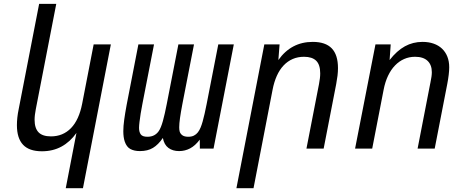

<svg xmlns="http://www.w3.org/2000/svg" viewBox="-20 -780 2448 1008"><path d="M381.3 -82Q347.7 -34.7 302.5 -10.3Q257.3 14.2 200.2 14.2Q133.3 14.2 101.1 -20Q68.8 -54.2 68.8 -123Q68.8 -141.6 71 -162.6Q73.2 -183.6 78.1 -207L185.5 -759.8H275.4L168 -207Q165 -191.4 163.3 -177.5Q161.6 -163.6 161.6 -151.4Q161.6 -106.9 182.4 -85.4Q203.1 -64 247.6 -64Q310.5 -64 352.8 -107.4Q395 -150.9 411.6 -236.8L471.7 -546.9H562L415.5 208H325.2Z M714.8 13.2Q684.6 13.2 664.6 2.4Q644.5 -8.3 634.8 -37.1Q627.4 -59.1 627.4 -91.3Q627.4 -117.7 632.1 -151.6Q636.7 -185.5 645 -230L706.5 -546.9H788.6L727.5 -233.9Q722.2 -205.1 718.5 -183.8Q714.8 -162.6 712.4 -140.1Q711.4 -131.3 710.7 -123.5Q710 -115.7 710 -108.9Q710 -86.9 719 -74.5Q728 -62 753.9 -62Q774.4 -62 789.1 -69.8Q803.7 -77.6 813.5 -91.8Q825.2 -108.9 835.2 -144.8Q845.2 -180.7 855.5 -233.9L916.5 -546.9H998.5L937.5 -233.9Q929.2 -190.4 925 -160.4Q920.9 -130.4 920.9 -111.8Q920.9 -98.1 923.3 -89.4Q926.8 -77.6 937.5 -69.8Q948.2 -62 968.8 -62Q985.8 -62 998 -68.1Q1010.3 -74.2 1018.8 -85.2Q1027.3 -96.2 1033.2 -110.6Q1039.1 -125 1043.9 -142.1Q1054.2 -178.7 1064.9 -233.9L1126 -546.9H1207.5L1101.1 0H1029.3L1028.8 -46.9Q1004.9 -15.1 978 -1Q951.2 13.2 920.4 13.2Q886.7 13.2 864.3 -3.4Q841.8 -20 835 -55.7Q811 -20.5 783.2 -3.7Q755.4 13.2 714.8 13.2Z M1367.7 -546.9H1447.8L1441.4 -464.8Q1508.8 -560.1 1622.1 -560.1Q1689 -560.1 1721.7 -526.1Q1754.4 -492.2 1754.4 -422.4Q1754.4 -403.8 1752 -383.1Q1749.5 -362.3 1745.1 -338.9L1679.2 0H1588.9L1654.8 -338.9Q1657.7 -354.5 1659.4 -368.4Q1661.1 -382.3 1661.1 -395Q1661.1 -440.4 1639.9 -461.2Q1618.7 -481.9 1576.2 -481.9Q1543.5 -481.9 1516.6 -470.2Q1489.7 -458.5 1468.8 -436.3Q1447.8 -414.1 1433.3 -381.8Q1418.9 -349.6 1411.1 -309.1L1311 208H1221.2Z M1951.2 -546.9H2031.2L2025.4 -464.8Q2063.5 -513.7 2105.7 -536.9Q2147.9 -560.1 2198.2 -560.1Q2230.5 -560.1 2256.3 -551Q2282.2 -542 2300.5 -524.7Q2318.8 -507.3 2328.6 -482.7Q2338.4 -458 2338.4 -426.8Q2338.4 -409.7 2335.7 -387Q2333 -364.3 2328.1 -338.9L2262.2 0H2172.4L2238.3 -339.4Q2239.3 -341.8 2239.7 -346.2Q2247.1 -380.4 2247.1 -400.9Q2247.1 -439.5 2224.6 -460.7Q2202.1 -481.9 2159.2 -481.9Q2128.4 -481.9 2101.8 -470.2Q2075.2 -458.5 2054 -436.5Q2032.7 -414.6 2017.3 -382.3Q2002 -350.1 1994.1 -309.1L1934.1 0H1844.2Z"/></svg>

Font: Hack
Style: Italic
Weight: 400
Italic angle: -11°
Monospace: yes
Designer: Christopher Simpkins
Foundry: Christopher Simpkins
Version: Version 2.019; ttfautohint (v1.4.1) -l 4 -r 80 -G 350 -x 0 -